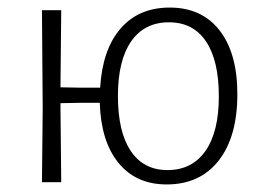

<svg xmlns="http://www.w3.org/2000/svg" viewBox="-20 -482 697 508"><path d="M608 -233Q608 -120 558.5 -57Q509 6 421 6Q340 6 293.5 -51Q247 -108 244 -210H193L140 -209V-198L142 0H91L93 -195L91 -455H142L140 -251L194 -250H245Q251 -351 299 -406.5Q347 -462 429 -462Q514 -462 561 -401.5Q608 -341 608 -233ZM559 -227Q559 -322 525 -372.5Q491 -423 427 -423Q362 -423 327 -372.5Q292 -322 292 -228Q292 -133 326 -82.5Q360 -32 423 -32Q488 -32 523.5 -82.5Q559 -133 559 -227Z"/></svg>

Font: t
Style: Regular
Weight: 300
Designer: Juan Pablo del Peral
Foundry: Huerta Tipografica
Version: Version 2.004; ttfautohint (v1.8.1)